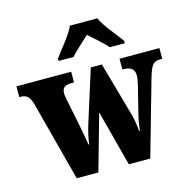

<svg xmlns="http://www.w3.org/2000/svg" viewBox="-116 -876 981 986"><g transform="rotate(-15 375.0 -383.0)"><path d="M238 -619V-606H318C337 -630 386 -672 413 -698C440 -674 496 -625 510 -606H590V-619C563 -657 506 -721 487 -766H341C322 -721 265 -657 238 -619ZM60 -426 172 0H287L371 -297L449 0H563L677 -401C695 -464 709 -479 743 -479H755V-536H543V-479H548C587 -479 607 -464 607 -430C607 -419 603 -397 599 -380L564 -240C556 -207 552 -182 548 -151H544C543 -173 538 -209 531 -236L448 -531H389L301 -252C292 -223 282 -183 279 -152H275C271 -182 261 -231 252 -279L229 -392C226 -407 222 -426 222 -437C222 -470 240 -479 275 -479H286V-536H-5V-479H-2C32 -479 47 -468 60 -426Z"/></g></svg>

Font: Noto Serif Georgian Condensed Black
Style: Regular
Weight: 900
Width: 3
Designer: Monotype Design Team, Akaki Razmadze
Foundry: Google LLC
Version: Version 2.003